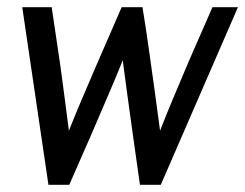

<svg xmlns="http://www.w3.org/2000/svg" viewBox="-20 -510 683 535"><path d="M124 -490Q130 -448 136.5 -406Q143 -364 149 -321Q155 -278 160.5 -234.5Q166 -191 172 -146Q190 -191 208.5 -234.5Q227 -278 245.5 -321Q264 -364 282.5 -406Q301 -448 319 -490H377Q386 -435 394 -378.5Q402 -322 410 -264.5Q418 -207 426 -146Q444 -192 462.5 -236Q481 -280 499 -322.5Q517 -365 535.5 -406.5Q554 -448 572 -490H643L428 5H370Q364 -37 358 -79.5Q352 -122 346 -165Q340 -208 334 -252Q328 -296 322 -342Q304 -297 285 -253Q266 -209 247.5 -165.5Q229 -122 210 -79.5Q191 -37 173 5H115L42 -490Z"/></svg>

Font: Rosario
Style: Italic
Weight: 400
Italic angle: -8.05°
Designer: Hector Gatti
Foundry: Omnibus Type
Version: Version 1.201